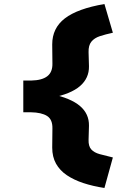

<svg xmlns="http://www.w3.org/2000/svg" viewBox="-20 -728 667 956"><path d="M500 208Q442 199 395 183.5Q348 168 313 144.5Q278 121 259 87Q240 53 240 7L241 -88Q242 -133 214.5 -150.5Q187 -168 134 -169H96V-327H136Q189 -328 215.5 -348.5Q242 -369 241 -412L240 -507Q240 -588 303 -636.5Q366 -685 500 -708L542 -565Q505 -557 477.5 -548Q450 -539 435 -520.5Q420 -502 421 -468L423 -398Q424 -339 378.5 -299.5Q333 -260 236 -241V-260Q333 -239 378.5 -200Q424 -161 423 -102L421 -32Q420 0 434.5 16Q449 32 476.5 39.5Q504 47 542 56Z"/></svg>

Font: Lexend Giga ExtraBold
Style: Regular
Weight: 800
Designer: Bonnie Shaver-Troup, Thomas Jockin
Foundry: Lexend
Version: Version 1.007